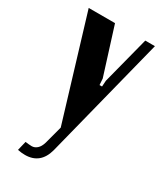

<svg xmlns="http://www.w3.org/2000/svg" viewBox="-172 -564 689 808"><g transform="rotate(30 173.0 -160.0)"><path d="M12.2 -495.1H140.1L211.9 -267.1L213.9 -236.8H226.1L228 -266.1L287.1 -495.1H334L184.1 97.2Q163.1 174.8 88.9 174.8Q70.8 174.8 53.2 170.9L64 126Q80.6 128.4 94.7 128.7Q108.9 128.9 120.8 118.4Q132.8 107.9 139.2 85.9L162.1 0Z"/></g></svg>

Font: Moniqa Black Paragraph
Style: Regular
Weight: 900
Designer: Rajesh Rajput
Foundry: Rajesh Rajput
Version: Version 1.000